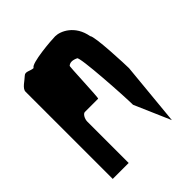

<svg xmlns="http://www.w3.org/2000/svg" viewBox="-156 -809 716 716"><g transform="rotate(-45 201.5 -451.5)"><path d="M27 -188H111V-406C111 -421 121 -438 130 -438H200C204 -438 209 -607 212 -600C221 -608 234 -608 251 -600C262 -600 276 -372 276 -330L338 -187L362 -437C362 -454 356 -612 344 -624C332 -692 279 -716 251 -716C233 -716 115 -707 111 -689C94 -689 79 -704 67 -692C55 -680 27 -665 27 -648Z"/></g></svg>

Font: bitstorm
Style: sucn
Weight: 400
Version: Version 0.2